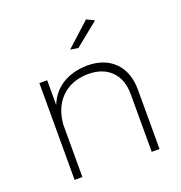

<svg xmlns="http://www.w3.org/2000/svg" viewBox="-133 -857 914 971"><g transform="rotate(-20 324.0 -371.5)"><path d="M561 -318V0H519V-310Q519 -390 474 -435Q429 -480 349 -480Q260 -478 206.5 -425.5Q153 -373 146 -282V0H104V-521H146V-388Q172 -452 226.5 -486Q281 -520 359 -522Q454 -522 507.5 -467.5Q561 -413 561 -318ZM436 -743 477 -723 350 -620 308 -627Z"/></g></svg>

Font: Gontserrat ExtraLight
Style: Regular
Weight: 275
Designer: Julieta Ulanovsky
Foundry: Julieta Ulanovsky
Version: Version 6.001